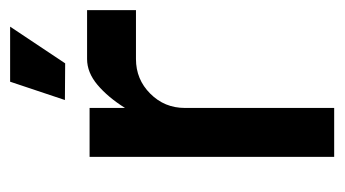

<svg xmlns="http://www.w3.org/2000/svg" viewBox="-166 -494 661 368"><g transform="rotate(-90 164.0 -310.5)"><path d="M234.4 -473.6H328.1V-379.9H234.4Q195.3 -379.9 168 -352.5Q140.6 -325.2 140.6 -286.1V0H46.9V-468.8H140.6V-400.9Q161.1 -433.6 184.8 -453.6Q208.5 -473.6 234.4 -473.6ZM190.9 -621.1H296.4L226.1 -515.6L155.8 -516.1Z"/></g></svg>

Font: Lambda
Style: Regular
Weight: 400
Designer: GGBotNet
Version: 0.22